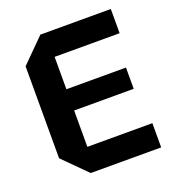

<svg xmlns="http://www.w3.org/2000/svg" viewBox="-108 -645 662 730"><g transform="rotate(-20 223.0 -280.0)"><path d="M136 0 42 -94V-466L136 -560H421V-462H158V-331H399V-245H158V-98H421V0Z"/></g></svg>

Font: Tektur SemiCondensed Medium
Style: Regular
Weight: 500
Width: 4
Designer: Adam Jagosz
Foundry: Adam Jagosz
Version: Version 1.005;gftools[0.9.30]